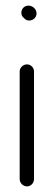

<svg xmlns="http://www.w3.org/2000/svg" viewBox="-20 -709 200 683"><path d="M50 -72C50 -58 62 -46 76 -46C90 -46 101 -58 101 -72V-455C101 -468 90 -480 76 -480C62 -480 50 -468 50 -455ZM84 -636C98 -636 110 -647 110 -661C110 -676 97 -689 81 -689C67 -689 56 -678 56 -664C56 -657 58 -651 63 -647C69 -641 73 -636 84 -636Z"/></svg>

Font: Blanket
Style: Light
Weight: 300
Foundry: Cannot Into Space Fonts
Version: Version 0.9